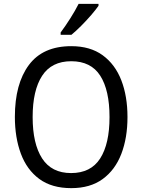

<svg xmlns="http://www.w3.org/2000/svg" viewBox="-20 -1057 736 994"><path d="M640 -451Q640 -343 608 -260Q576 -177 511.5 -130Q447 -83 349 -83Q248 -83 183.5 -130.5Q119 -178 88 -261.5Q57 -345 57 -452Q57 -623 129.5 -720.5Q202 -818 349 -818Q447 -818 511.5 -771Q576 -724 608 -641.5Q640 -559 640 -451ZM149 -451Q149 -313 198 -237Q247 -161 348 -161Q450 -161 498.5 -236.5Q547 -312 547 -451Q547 -590 499 -665Q451 -740 349 -740Q247 -740 198 -664.5Q149 -589 149 -451ZM490 -1027Q477 -1008 452.5 -979.5Q428 -951 400 -923Q372 -895 350 -877H294V-889Q318 -921 344 -962Q370 -1003 387 -1037H490Z"/></svg>

Font: Noto Sans Telugu UI SemiCondensed
Style: Regular
Weight: 400
Width: 4
Designer: Jelle Bosma - Monotype Design Team
Foundry: Monotype Imaging Inc.
Version: Version 2.005; ttfautohint (v1.8.4.7-5d5b)